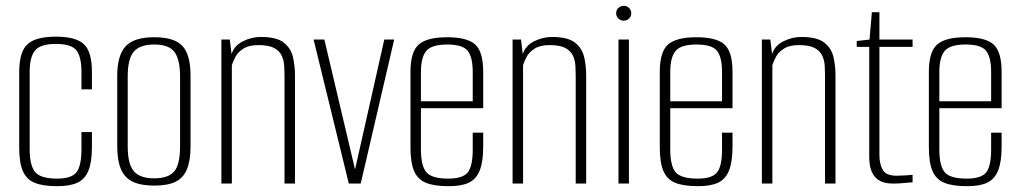

<svg xmlns="http://www.w3.org/2000/svg" viewBox="-20 -631 3504 660"><path d="M177 9Q128 9 99.5 -2.5Q71 -14 58.5 -43Q46 -72 46 -125V-382Q46 -453 74.5 -479Q103 -505 172 -505Q241 -505 268.5 -479Q296 -453 296 -384V-324H260V-384Q260 -435 243 -457.5Q226 -480 172 -480Q119 -480 100.5 -457.5Q82 -435 82 -384V-119Q82 -63 100.5 -40Q119 -17 176 -17Q226 -17 243 -39Q260 -61 260 -119V-177H296V-125Q296 -74 284 -44.5Q272 -15 246 -3Q220 9 177 9Z M510 7Q465 7 437 -6Q409 -19 396 -49Q383 -79 383 -129V-371Q383 -440 411.5 -471.5Q440 -503 510 -503Q580 -503 607.5 -472.5Q635 -442 635 -371V-129Q635 -80 623 -50Q611 -20 584 -6.5Q557 7 510 7ZM510 -18Q559 -18 579 -42Q599 -66 599 -128V-368Q599 -426 580 -452Q561 -478 510 -478Q461 -478 440 -453.5Q419 -429 419 -368V-128Q419 -67 440 -42.5Q461 -18 510 -18Z M741 0V-495H770L776 -445Q785 -474 815 -489Q845 -504 876 -504Q931 -504 955.5 -484.5Q980 -465 987 -435Q994 -405 994 -372V0H958V-363Q958 -384 957 -404Q956 -424 948 -440.5Q940 -457 921.5 -466.5Q903 -476 868 -476Q836 -476 817 -464Q798 -452 789.5 -436Q781 -420 777 -407V0Z M1179 0 1058 -495H1095L1202 -42H1199L1301 -495H1335L1220 0Z M1523 9Q1473 9 1444.5 -2.5Q1416 -14 1403.5 -43Q1391 -72 1391 -125V-384Q1391 -453 1419.5 -478Q1448 -503 1517 -503Q1586 -503 1613.5 -478Q1641 -453 1641 -384V-259H1427V-117Q1427 -61 1445.5 -39Q1464 -17 1521 -17Q1571 -17 1588 -38.5Q1605 -60 1605 -117V-175H1641V-126Q1641 -75 1629 -45Q1617 -15 1591.5 -3Q1566 9 1523 9ZM1427 -283H1605V-384Q1605 -434 1588 -456Q1571 -478 1517 -478Q1464 -478 1445.5 -456Q1427 -434 1427 -384Z M1742 0V-495H1771L1777 -445Q1786 -474 1816 -489Q1846 -504 1877 -504Q1932 -504 1956.5 -484.5Q1981 -465 1988 -435Q1995 -405 1995 -372V0H1959V-363Q1959 -384 1958 -404Q1957 -424 1949 -440.5Q1941 -457 1922.5 -466.5Q1904 -476 1869 -476Q1837 -476 1818 -464Q1799 -452 1790.5 -436Q1782 -420 1778 -407V0Z M2106 0V-495H2142V0ZM2124 -560Q2113 -560 2105.5 -567.5Q2098 -575 2098 -586Q2098 -596 2105.5 -603.5Q2113 -611 2124 -611Q2135 -611 2142.5 -603.5Q2150 -596 2150 -586Q2150 -575 2142.5 -567.5Q2135 -560 2124 -560Z M2380 9Q2330 9 2301.5 -2.5Q2273 -14 2260.5 -43Q2248 -72 2248 -125V-384Q2248 -453 2276.5 -478Q2305 -503 2374 -503Q2443 -503 2470.5 -478Q2498 -453 2498 -384V-259H2284V-117Q2284 -61 2302.5 -39Q2321 -17 2378 -17Q2428 -17 2445 -38.5Q2462 -60 2462 -117V-175H2498V-126Q2498 -75 2486 -45Q2474 -15 2448.5 -3Q2423 9 2380 9ZM2284 -283H2462V-384Q2462 -434 2445 -456Q2428 -478 2374 -478Q2321 -478 2302.5 -456Q2284 -434 2284 -384Z M2599 0V-495H2628L2634 -445Q2643 -474 2673 -489Q2703 -504 2734 -504Q2789 -504 2813.5 -484.5Q2838 -465 2845 -435Q2852 -405 2852 -372V0H2816V-363Q2816 -384 2815 -404Q2814 -424 2806 -440.5Q2798 -457 2779.5 -466.5Q2761 -476 2726 -476Q2694 -476 2675 -464Q2656 -452 2647.5 -436Q2639 -420 2635 -407V0Z M3051 0Q3029 0 3013.5 -5.5Q2998 -11 2988 -22.5Q2978 -34 2973 -51Q2968 -68 2968 -92V-470H2925V-490L2969 -495L2977 -589H3003V-495H3117V-470H3003V-98Q3003 -67 3014.5 -47Q3026 -27 3062 -27Q3076 -27 3092 -28Q3108 -29 3117 -30V-4Q3107 -4 3089 -2Q3071 0 3051 0Z M3305 9Q3255 9 3226.5 -2.5Q3198 -14 3185.5 -43Q3173 -72 3173 -125V-384Q3173 -453 3201.5 -478Q3230 -503 3299 -503Q3368 -503 3395.5 -478Q3423 -453 3423 -384V-259H3209V-117Q3209 -61 3227.5 -39Q3246 -17 3303 -17Q3353 -17 3370 -38.5Q3387 -60 3387 -117V-175H3423V-126Q3423 -75 3411 -45Q3399 -15 3373.5 -3Q3348 9 3305 9ZM3209 -283H3387V-384Q3387 -434 3370 -456Q3353 -478 3299 -478Q3246 -478 3227.5 -456Q3209 -434 3209 -384Z"/></svg>

Font: Alumni Sans ExtraLight
Style: Regular
Weight: 250
Version: Version 1.018